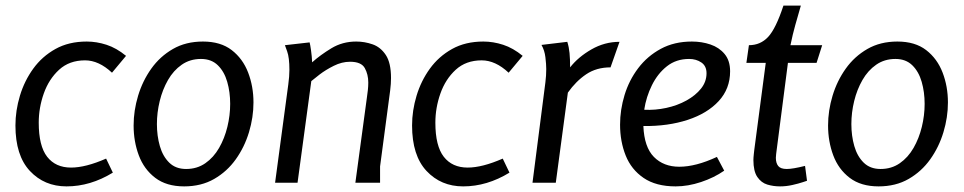

<svg xmlns="http://www.w3.org/2000/svg" viewBox="-20 -651 3433 684"><path d="M379 -392Q332 -436 283 -436Q227 -436 190.5 -402.5Q154 -369 136 -318Q118 -267 118 -214Q118 -131 148 -92.5Q178 -54 233 -54Q285 -54 358 -86L382 -36Q302 13 217 13Q138 13 86.5 -42Q35 -97 35 -204Q35 -257 51 -310Q67 -363 98.5 -406.5Q130 -450 177.5 -476.5Q225 -503 289 -503Q324 -503 359.5 -491.5Q395 -480 429 -452Z M636 13Q573 13 533 -17.5Q493 -48 474.5 -97.5Q456 -147 456 -204Q456 -257 472 -310Q488 -363 519 -406.5Q550 -450 596 -476.5Q642 -503 703 -503Q766 -503 805.5 -472.5Q845 -442 864 -392.5Q883 -343 883 -286Q883 -233 867 -180Q851 -127 820 -83.5Q789 -40 743 -13.5Q697 13 636 13ZM643 -49Q682 -49 711.5 -69.5Q741 -90 760.5 -124Q780 -158 790 -199Q800 -240 800 -281Q800 -323 789.5 -359.5Q779 -396 756 -418.5Q733 -441 696 -441Q657 -441 627.5 -420.5Q598 -400 578.5 -366Q559 -332 549 -291Q539 -250 539 -209Q539 -167 549.5 -130.5Q560 -94 583 -71.5Q606 -49 643 -49Z M1083 -500Q1085 -493 1088 -472Q1091 -451 1092 -429Q1121 -455 1160.5 -479Q1200 -503 1249 -503Q1279 -503 1307.5 -493Q1336 -483 1354.5 -455Q1373 -427 1373 -373Q1373 -353 1370 -329L1334 -58V0H1246L1287 -303Q1289 -316 1290.5 -330Q1292 -344 1292 -357Q1292 -386 1279.5 -408.5Q1267 -431 1227 -431Q1198 -431 1169 -416.5Q1140 -402 1118.5 -385.5Q1097 -369 1089 -362L1040 0H960L1007 -350Q1009 -364 1010 -377.5Q1011 -391 1011 -402Q1011 -446 1003 -468Q995 -490 995 -490Z M1792 -392Q1745 -436 1696 -436Q1640 -436 1603.5 -402.5Q1567 -369 1549 -318Q1531 -267 1531 -214Q1531 -131 1561 -92.5Q1591 -54 1646 -54Q1698 -54 1771 -86L1795 -36Q1715 13 1630 13Q1551 13 1499.5 -42Q1448 -97 1448 -204Q1448 -257 1464 -310Q1480 -363 1511.5 -406.5Q1543 -450 1590.5 -476.5Q1638 -503 1702 -503Q1737 -503 1772.5 -491.5Q1808 -480 1842 -452Z M2001 -502Q2007 -483 2009 -462Q2011 -441 2011 -411Q2040 -448 2087 -475Q2134 -502 2187 -502L2155 -411Q2105 -411 2068.5 -386.5Q2032 -362 2003 -321L1960 0H1877L1923 -358Q1926 -382 1926 -405Q1926 -422 1923 -447Q1920 -472 1909 -491Z M2445 -503Q2480 -503 2511 -492.5Q2542 -482 2561.5 -458.5Q2581 -435 2581 -397Q2581 -335 2540.5 -291Q2500 -247 2430 -224Q2360 -201 2272 -202Q2275 -127 2309.5 -92Q2344 -57 2400 -57Q2459 -57 2534 -92L2560 -43Q2524 -18 2477.5 -2.5Q2431 13 2387 13Q2317 13 2273 -17Q2229 -47 2209 -97Q2189 -147 2189 -207Q2189 -260 2205 -312.5Q2221 -365 2253.5 -408Q2286 -451 2334 -477Q2382 -503 2445 -503ZM2435 -441Q2389 -441 2356 -415Q2323 -389 2302.5 -347.5Q2282 -306 2275 -260Q2314 -258 2353.5 -266.5Q2393 -275 2425.5 -293Q2458 -311 2477.5 -335.5Q2497 -360 2497 -390Q2497 -416 2478.5 -428.5Q2460 -441 2435 -441Z M2833 -631Q2822 -593 2813 -561Q2804 -529 2796 -490H2909L2889 -427H2787L2746 -110Q2746 -110 2745 -102Q2744 -94 2744 -89Q2744 -70 2752.5 -59.5Q2761 -49 2783 -49Q2804 -49 2848 -60L2855 -7Q2855 -7 2840 -2Q2825 3 2803 8Q2781 13 2759 13Q2735 13 2713.5 6.5Q2692 0 2678 -20.5Q2664 -41 2664 -81Q2664 -89 2665.5 -102.5Q2667 -116 2667 -116L2708 -427H2639L2648 -490Q2689 -490 2716.5 -519.5Q2744 -549 2771 -631Z M3110 13Q3047 13 3007 -17.5Q2967 -48 2948.5 -97.5Q2930 -147 2930 -204Q2930 -257 2946 -310Q2962 -363 2993 -406.5Q3024 -450 3070 -476.5Q3116 -503 3177 -503Q3240 -503 3279.5 -472.5Q3319 -442 3338 -392.5Q3357 -343 3357 -286Q3357 -233 3341 -180Q3325 -127 3294 -83.5Q3263 -40 3217 -13.5Q3171 13 3110 13ZM3117 -49Q3156 -49 3185.5 -69.5Q3215 -90 3234.5 -124Q3254 -158 3264 -199Q3274 -240 3274 -281Q3274 -323 3263.5 -359.5Q3253 -396 3230 -418.5Q3207 -441 3170 -441Q3131 -441 3101.5 -420.5Q3072 -400 3052.5 -366Q3033 -332 3023 -291Q3013 -250 3013 -209Q3013 -167 3023.5 -130.5Q3034 -94 3057 -71.5Q3080 -49 3117 -49Z"/></svg>

Font: Rosario Light
Style: Italic
Weight: 300
Italic angle: -8.05°
Designer: Hector Gatti
Foundry: Omnibus Type
Version: Version 1.101; ttfautohint (v1.8.1.43-b0c9)